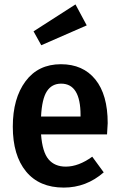

<svg xmlns="http://www.w3.org/2000/svg" viewBox="-20 -835 541 870"><path d="M373 -720 167 -630 132 -693 322 -815ZM468 -277Q468 -268 465 -226H166Q172 -146 200 -113Q228 -80 278 -80Q336 -80 398 -125L450 -54Q371 15 269 15Q158 15 98 -58Q38 -131 38 -261Q38 -389 95.5 -466.5Q153 -544 256 -544Q356 -544 412 -475Q468 -406 468 -277ZM345 -307V-313Q345 -456 257 -456Q215 -456 192.5 -421.5Q170 -387 166 -307Z"/></svg>

Font: Fira Sans Condensed Medium
Style: Regular
Weight: 500
Width: 3
Designer: Carrois Corporate & Edenspiekermann AG
Foundry: Carrois Corporate GbR & Edenspiekermann AG
Version: Version 4.203;PS 004.203;hotconv 1.0.88;makeotf.lib2.5.64775